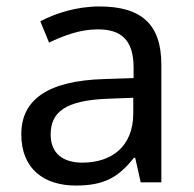

<svg xmlns="http://www.w3.org/2000/svg" viewBox="-20 -565 601 595"><path d="M215 10C305 10 348 -17 395 -76H399L416 0H480V-365C480 -490 418 -545 288 -545C218 -545 152 -524 105 -499L132 -433C176 -454 227 -474 283 -474C353 -474 394 -444 394 -355V-323L303 -320C128 -315 46 -256 46 -149C46 -40 118 10 215 10ZM235 -61C177 -61 137 -88 137 -148C137 -216 180 -254 314 -259L393 -262V-214C393 -110 325 -61 235 -61Z"/></svg>

Font: Noto Sans Math
Style: Regular
Weight: 400
Designer: Monotype Design Team, Delve Withrington, Jeff Kellem
Foundry: Monotype Imaging Inc., Delve Fonts LLC
Version: Version 3.000